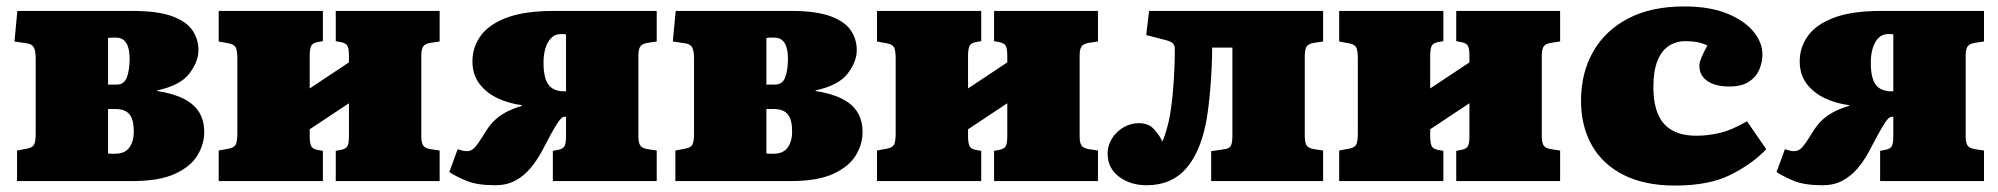

<svg xmlns="http://www.w3.org/2000/svg" viewBox="-20 -563 6214 597"><path d="M33 0V-95L65 -101Q81 -104 86 -113.5Q91 -123 91 -149V-380Q91 -406 85 -416Q79 -426 65 -428L25 -434L34 -529H392Q471 -529 515.5 -512.5Q560 -496 578.5 -468.5Q597 -441 597 -407Q597 -371 568.5 -334Q540 -297 469 -282V-280Q520 -272 552 -255.5Q584 -239 599.5 -213.5Q615 -188 615 -152Q615 -115 594 -80Q573 -45 524 -22.5Q475 0 392 0ZM338 -85Q357 -85 369.5 -92.5Q382 -100 389 -116Q396 -132 396 -155Q396 -191 382.5 -207.5Q369 -224 339 -224H316V-86Q321 -85 327 -85Q333 -85 338 -85ZM316 -300H343Q366 -300 374.5 -322.5Q383 -345 383 -381Q383 -413 372.5 -429.5Q362 -446 341 -446Q336 -446 329 -446Q322 -446 316 -445Z M660 0V-95L692 -101Q708 -104 713 -113.5Q718 -123 718 -149V-380Q718 -406 713 -415.5Q708 -425 692 -428L660 -434V-529H984V-435L967 -432Q951 -429 947 -419Q943 -409 943 -388V-288L1065 -369V-390Q1065 -411 1060.5 -420Q1056 -429 1040 -432L1024 -435V-529H1347V-434L1320 -430Q1301 -427 1295.5 -418Q1290 -409 1290 -389V-140Q1290 -120 1295.5 -111Q1301 -102 1320 -99L1347 -95V0H1024V-94L1040 -97Q1056 -100 1060.5 -109Q1065 -118 1065 -139V-242L943 -161V-141Q943 -120 947 -110Q951 -100 967 -97L984 -94V0Z M1520 13Q1465 13 1432.5 0Q1400 -13 1377 -28L1403 -99Q1410 -97 1417 -95Q1424 -93 1431 -93Q1442 -93 1450 -99Q1458 -105 1467 -118Q1476 -131 1489 -152Q1501 -172 1516 -187Q1531 -202 1552 -213.5Q1573 -225 1603 -234V-236Q1562 -241 1526.5 -258Q1491 -275 1470 -303.5Q1449 -332 1449 -372Q1449 -416 1474.5 -451.5Q1500 -487 1555.5 -508Q1611 -529 1702 -529H2022V-434L1995 -430Q1976 -427 1970.5 -418Q1965 -409 1965 -389V-140Q1965 -120 1970.5 -111Q1976 -102 1995 -99L2022 -95V0H1699V-94L1715 -97Q1731 -100 1735.5 -109Q1740 -118 1740 -139V-200Q1738 -200 1736.5 -200Q1735 -200 1733 -199.5Q1731 -199 1729 -198Q1724 -196 1714 -181Q1704 -166 1691.5 -143Q1679 -120 1665 -93Q1649 -63 1628.5 -39Q1608 -15 1581.5 -1Q1555 13 1520 13ZM1735 -279H1740V-456Q1736 -457 1732 -457Q1728 -457 1723 -457Q1706 -457 1694 -445Q1682 -433 1676 -413Q1670 -393 1670 -369Q1670 -320 1685.5 -299.5Q1701 -279 1735 -279Z M2080 0V-95L2112 -101Q2128 -104 2133 -113.5Q2138 -123 2138 -149V-380Q2138 -406 2132 -416Q2126 -426 2112 -428L2072 -434L2081 -529H2439Q2518 -529 2562.5 -512.5Q2607 -496 2625.5 -468.5Q2644 -441 2644 -407Q2644 -371 2615.5 -334Q2587 -297 2516 -282V-280Q2567 -272 2599 -255.5Q2631 -239 2646.5 -213.5Q2662 -188 2662 -152Q2662 -115 2641 -80Q2620 -45 2571 -22.5Q2522 0 2439 0ZM2385 -85Q2404 -85 2416.5 -92.5Q2429 -100 2436 -116Q2443 -132 2443 -155Q2443 -191 2429.5 -207.5Q2416 -224 2386 -224H2363V-86Q2368 -85 2374 -85Q2380 -85 2385 -85ZM2363 -300H2390Q2413 -300 2421.5 -322.5Q2430 -345 2430 -381Q2430 -413 2419.5 -429.5Q2409 -446 2388 -446Q2383 -446 2376 -446Q2369 -446 2363 -445Z M2707 0V-95L2739 -101Q2755 -104 2760 -113.5Q2765 -123 2765 -149V-380Q2765 -406 2760 -415.5Q2755 -425 2739 -428L2707 -434V-529H3031V-435L3014 -432Q2998 -429 2994 -419Q2990 -409 2990 -388V-288L3112 -369V-390Q3112 -411 3107.5 -420Q3103 -429 3087 -432L3071 -435V-529H3394V-434L3367 -430Q3348 -427 3342.5 -418Q3337 -409 3337 -389V-140Q3337 -120 3342.5 -111Q3348 -102 3367 -99L3394 -95V0H3071V-94L3087 -97Q3103 -100 3107.5 -109Q3112 -118 3112 -139V-242L2990 -161V-141Q2990 -120 2994 -110Q2998 -100 3014 -97L3031 -94V0Z M3545 13Q3495 13 3459.5 -13.5Q3424 -40 3424 -86Q3424 -110 3437 -131.5Q3450 -153 3472.5 -166.5Q3495 -180 3522 -180Q3552 -180 3569.5 -160Q3587 -140 3594 -123Q3598 -130 3604 -149Q3610 -168 3615 -190Q3618 -204 3621.5 -228.5Q3625 -253 3627.5 -283.5Q3630 -314 3631.5 -347Q3633 -380 3633 -410Q3633 -422 3627 -428Q3621 -434 3606 -438L3544 -454L3553 -529H4094V-434L4067 -430Q4048 -427 4042.5 -418Q4037 -409 4037 -389V-140Q4037 -120 4042.5 -111Q4048 -102 4067 -99L4094 -95V0H3746V-93L3787 -99Q3803 -101 3807.5 -110.5Q3812 -120 3812 -141V-415H3749Q3749 -385 3747.5 -353Q3746 -321 3743.5 -290Q3741 -259 3737.5 -231Q3734 -203 3730 -182Q3721 -136 3705.5 -100Q3690 -64 3667.5 -38.5Q3645 -13 3614.5 0Q3584 13 3545 13Z M4144 0V-95L4176 -101Q4192 -104 4197 -113.5Q4202 -123 4202 -149V-380Q4202 -406 4197 -415.5Q4192 -425 4176 -428L4144 -434V-529H4468V-435L4451 -432Q4435 -429 4431 -419Q4427 -409 4427 -388V-288L4549 -369V-390Q4549 -411 4544.5 -420Q4540 -429 4524 -432L4508 -435V-529H4831V-434L4804 -430Q4785 -427 4779.5 -418Q4774 -409 4774 -389V-140Q4774 -120 4779.5 -111Q4785 -102 4804 -99L4831 -95V0H4508V-94L4524 -97Q4540 -100 4544.5 -109Q4549 -118 4549 -139V-242L4427 -161V-141Q4427 -120 4431 -110Q4435 -100 4451 -97L4468 -94V0Z M5188 14Q5094 14 5028.5 -19Q4963 -52 4929.5 -111.5Q4896 -171 4896 -250Q4896 -336 4933.5 -402Q4971 -468 5042.5 -505.5Q5114 -543 5217 -543Q5296 -543 5350 -521Q5404 -499 5432 -465Q5460 -431 5460 -394Q5460 -369 5450 -346Q5440 -323 5417.5 -308.5Q5395 -294 5357 -294Q5314 -294 5289 -311Q5264 -328 5264 -359Q5264 -368 5270 -383Q5276 -398 5289 -422Q5273 -429 5257 -432Q5241 -435 5221 -435Q5191 -435 5168.5 -420Q5146 -405 5133.5 -373.5Q5121 -342 5121 -292Q5121 -215 5154 -178Q5187 -141 5254 -141Q5292 -141 5329 -150Q5366 -159 5412 -186L5472 -99Q5428 -53 5361 -19.5Q5294 14 5188 14Z M5647 13Q5592 13 5559.5 0Q5527 -13 5504 -28L5530 -99Q5537 -97 5544 -95Q5551 -93 5558 -93Q5569 -93 5577 -99Q5585 -105 5594 -118Q5603 -131 5616 -152Q5628 -172 5643 -187Q5658 -202 5679 -213.5Q5700 -225 5730 -234V-236Q5689 -241 5653.5 -258Q5618 -275 5597 -303.5Q5576 -332 5576 -372Q5576 -416 5601.5 -451.5Q5627 -487 5682.5 -508Q5738 -529 5829 -529H6149V-434L6122 -430Q6103 -427 6097.5 -418Q6092 -409 6092 -389V-140Q6092 -120 6097.5 -111Q6103 -102 6122 -99L6149 -95V0H5826V-94L5842 -97Q5858 -100 5862.5 -109Q5867 -118 5867 -139V-200Q5865 -200 5863.5 -200Q5862 -200 5860 -199.5Q5858 -199 5856 -198Q5851 -196 5841 -181Q5831 -166 5818.5 -143Q5806 -120 5792 -93Q5776 -63 5755.5 -39Q5735 -15 5708.5 -1Q5682 13 5647 13ZM5862 -279H5867V-456Q5863 -457 5859 -457Q5855 -457 5850 -457Q5833 -457 5821 -445Q5809 -433 5803 -413Q5797 -393 5797 -369Q5797 -320 5812.5 -299.5Q5828 -279 5862 -279Z"/></svg>

Font: Literata Variable Black
Style: Regular
Weight: 900
Designer: Latin by Veronika Burian and Jose Scaglione. Greek by Irene Vlachou. Cyrillic by Vera Evstafieva.
Foundry: TypeTogether
Version: Version 3.021